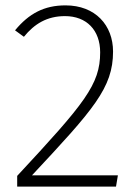

<svg xmlns="http://www.w3.org/2000/svg" viewBox="-20 -695 513 715"><path d="M224 -675C145 -675 88 -645 36 -582L69 -558C108 -606 155 -635 222 -635C302 -635 353 -583 353 -500C353 -380 295 -310 44 -40V0H412L419 -42H99C328 -287 401 -368 401 -503C401 -601 335 -675 224 -675Z"/></svg>

Font: Fira Sans ExtraLight
Style: Regular
Weight: 200
Designer: bBox Type GmbH & Carrois Corporate GbR & Edenspiekermann AG
Foundry: bBox Type GmbH & Carrois Corporate GbR & Edenspiekermann AG
Version: Version 4.300;PS 004.300;hotconv 1.0.88;makeotf.lib2.5.64775